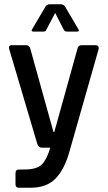

<svg xmlns="http://www.w3.org/2000/svg" viewBox="-20 -723 507 905"><path d="M342 -574H296Q285 -574 280 -584L240 -662L199 -584Q196 -574 184 -574H139Q124 -574 132 -586L195 -693Q202 -703 216 -703H264Q279 -703 286 -693L349 -586Q357 -574 342 -574ZM123 162H70Q53 162 53 145V94Q53 76 70 76H93Q154 76 177.5 52Q201 28 217 -27H177Q162 -27 156 -44L23 -493Q19 -510 36 -510H103Q119 -510 123 -493L232 -101H236L345 -493Q348 -510 365 -510H429Q448 -510 445 -492L308 -11Q285 73 243 117.5Q201 162 123 162Z"/></svg>

Font: Rajdhani SemiBold
Style: Regular
Weight: 600
Designer: Satya Rajpurohit, Jyotish Sonowal
Foundry: Indian Type Foundry
Version: Version 1.201 February 1, 2022